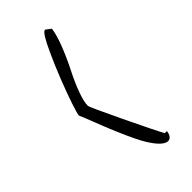

<svg xmlns="http://www.w3.org/2000/svg" viewBox="-226 -764 831 831"><g transform="rotate(-45 189.0 -348.5)"><path d="M100.6 -282.7Q143.6 -170.4 179.2 -97.2Q203.1 -47.9 227.8 -18.6Q252.4 10.7 272.5 10.7Q283.7 10.7 290.8 0.5Q297.9 -9.8 298.8 -23.9H286.1Q268.1 -56.2 201.2 -195.8Q134.3 -335.4 134.3 -342.8Q134.3 -368.7 150.9 -413.3Q167.5 -458 192.4 -506.3Q217.3 -555.7 236.8 -606Q256.3 -656.2 260.3 -689L238.3 -706.1Q236.8 -706.1 236.3 -706.5H234.9Q220.2 -706.5 181.6 -621.1Q156.7 -567.4 132.6 -505.6Q108.4 -443.8 93 -397.5Q77.6 -351.1 77.1 -340.8Q82.5 -329.6 100.6 -282.7Z"/></g></svg>

Font: Amatica SC
Style: Bold
Weight: 400
Designer: Vernon Adams, Ben Nathan
Foundry: newtypography
Version: Version 2.000